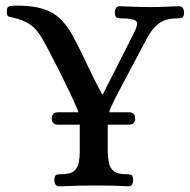

<svg xmlns="http://www.w3.org/2000/svg" viewBox="-20 -656 671 679"><path d="M190 3Q180 3 176 -4Q172 -11 172 -19Q173 -36 180 -38Q187 -40 197 -40Q229 -40 242 -51.5Q255 -63 258.5 -80.5Q262 -98 262 -117V-242Q262 -249 251.5 -274.5Q241 -300 224.5 -334Q208 -368 190 -404Q172 -440 156.5 -469.5Q141 -499 132 -515Q111 -553 86 -569.5Q61 -586 29 -593Q15 -596 9.5 -598Q4 -600 4 -616Q4 -633 16 -634.5Q28 -636 44 -636Q115 -636 158.5 -614Q202 -592 236 -532Q265 -478 288.5 -427Q312 -376 341 -323H344L455 -542Q472 -576 459 -583.5Q446 -591 411 -591Q401 -591 394 -593Q387 -595 386 -612Q386 -620 390 -627Q394 -634 403 -634Q435 -633 458.5 -632Q482 -631 512 -631Q542 -631 561.5 -632Q581 -633 613 -634Q623 -634 627 -627Q631 -620 631 -612Q630 -595 623.5 -593Q617 -591 606 -591Q568 -591 544 -574.5Q520 -558 501 -523L388 -310Q379 -291 373 -278Q367 -265 364 -251Q361 -237 361 -214V-117Q362 -98 365 -80.5Q368 -63 381.5 -51.5Q395 -40 426 -40Q437 -40 443.5 -38Q450 -36 451 -19Q451 -11 447 -4Q443 3 434 3Q402 1 373 0.5Q344 0 314 0Q255 0 190 3ZM186 -215Q163 -215 163 -237Q163 -259 186 -259H435Q458 -259 458 -237Q458 -215 435 -215Z"/></svg>

Font: Alice
Style: Regular
Weight: 400
Designer: Ksenia Yerulevich
Foundry: Cyreal (http://www.cyreal.org/)
Version: Version 2.003; ttfautohint (v1.8.3)